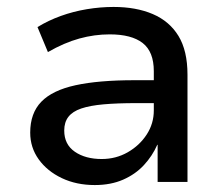

<svg xmlns="http://www.w3.org/2000/svg" viewBox="-20 -524 644 553"><path d="M253 9Q200 9 158 -11Q116 -31 91.5 -65Q67 -99 67 -142Q67 -198 99 -231Q131 -264 197.5 -278.5Q264 -293 368 -293H439V-227H373Q318 -227 278.5 -223.5Q239 -220 214 -211.5Q189 -203 177 -187.5Q165 -172 165 -148Q165 -108 195.5 -87Q226 -66 273 -66Q314 -66 348 -85.5Q382 -105 402.5 -136.5Q423 -168 423 -206V-319Q423 -375 391 -400Q359 -425 296 -425Q252 -425 208.5 -413Q165 -401 118 -374L88 -446Q119 -465 155 -478Q191 -491 230 -497.5Q269 -504 307 -504Q372 -504 420 -483.5Q468 -463 494 -420.5Q520 -378 520 -309V0H434V-107H433Q419 -75 394.5 -48.5Q370 -22 334.5 -6.5Q299 9 253 9Z"/></svg>

Font: Nunito Sans 12pt ExtraLight 8pt Medium
Style: Regular
Weight: 500
Version: Version 3.101;gftools[0.9.27]